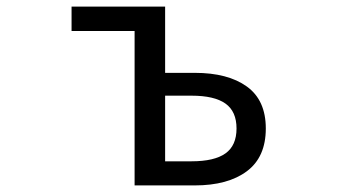

<svg xmlns="http://www.w3.org/2000/svg" viewBox="-20 -563 1040 583"><path d="M388.7 0V-468.8H197.3V-543H481.4V-341.8H571.3Q671.9 -341.8 729.5 -300.3Q787.1 -258.8 787.1 -172.9Q787.1 -85.9 729.5 -43Q671.9 0 571.3 0ZM481.4 -73.2H561.5Q630.9 -73.2 664.6 -97.2Q698.2 -121.1 698.2 -172.9Q698.2 -224.6 664.6 -248.5Q630.9 -272.5 561.5 -272.5H481.4Z"/></svg>

Font: GenEi Gothic M Regular
Style: Regular
Weight: 400
Designer: o_tamon (Modified); [Source Han Sans]
Ryoko NISHIZUKA  (kana & ideographs); Paul D. Hunt (Latin, Greek & Cyrillic); Wenl
Version: Version 1.1a;Original Version 1.004